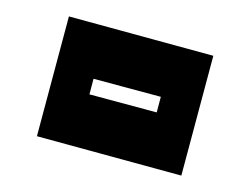

<svg xmlns="http://www.w3.org/2000/svg" viewBox="-20 -373 285 234"><path d="M201 -159 25 -207 64 -353 240 -305ZM89 -258 171 -236 176 -255 94 -277Z"/></svg>

Font: Blaka Hollow
Style: Regular
Weight: 400
Designer: Mohamed Gaber
Foundry: Kief Type Foundry
Version: Version 1.003; ttfautohint (v1.8.4.7-5d5b)